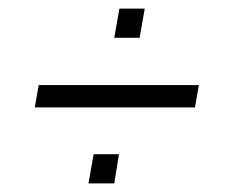

<svg xmlns="http://www.w3.org/2000/svg" viewBox="-20 -479 546 447"><path d="M61 -229 70 -281H443L434 -229ZM186 -52 198 -120H257L246 -52ZM246 -391 258 -459H317L305 -391Z"/></svg>

Font: Archivo Condensed ExtraLight
Style: Italic
Weight: 250
Width: 3
Italic angle: -10°
Designer: Hector Gatti
Foundry: Omnibus-Type
Version: Version 2.001